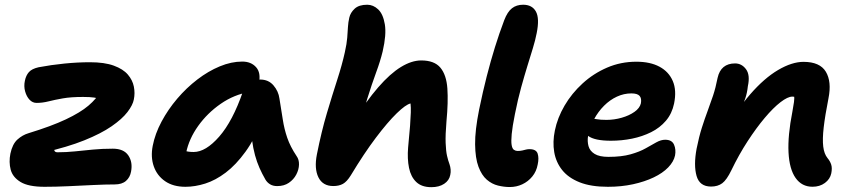

<svg xmlns="http://www.w3.org/2000/svg" viewBox="-20 -780 3599 812"><path d="M168.4 10Q100.4 10 67 -10.3Q33.6 -30.6 25.2 -62.5Q16.8 -94.4 24 -130.4Q32.6 -171 53.9 -190.1Q75.2 -209.2 101 -216.8Q197.2 -246.2 258.4 -275.1Q319.6 -304 354 -333.2Q388.4 -362.4 405.2 -393.4L432.2 -343.2Q419.8 -353.2 408.2 -358.9Q396.6 -364.6 378.9 -367.3Q361.2 -370 331.2 -370Q279.8 -370 245.4 -363.9Q211 -357.8 185.3 -351.3Q159.6 -344.8 134.8 -344.8Q117.6 -344.8 105 -358.2Q92.4 -371.6 86.3 -393.3Q80.2 -415 85.2 -438.4Q89.8 -461 102.3 -475.1Q114.8 -489.2 143.4 -495.6Q196.2 -505.6 252.5 -511.2Q308.8 -516.8 360.2 -516.8Q422 -516.8 461.3 -502.4Q500.6 -488 520.6 -464.7Q540.6 -441.4 546.1 -413.7Q551.6 -386 546 -359.2Q541.6 -335.6 519 -306.1Q496.4 -276.6 451.8 -245.8Q407.2 -215 336.4 -186.5Q265.6 -158 163.4 -134.8L212.6 -162.8Q207.6 -149 210.3 -142.5Q213 -136 223.4 -136Q260 -136 296.9 -139.8Q333.8 -143.6 372.9 -147.4Q412 -151.2 457 -151.2Q503.4 -151.2 522.7 -122.7Q542 -94.2 534.2 -54Q529.8 -29.8 512.8 -14.9Q495.8 0 465 0Q425.4 0 374.3 2.5Q323.2 5 269.2 7.5Q215.2 10 168.4 10Z M764.4 10Q712.6 10 678.4 -13.5Q644.2 -37 630.4 -76.4Q616.6 -115.8 625.8 -163Q635.6 -214 663.1 -265.5Q690.6 -317 729.5 -362.7Q768.4 -408.4 814.6 -443.8Q860.8 -479.2 909.6 -499.4Q958.4 -519.6 1004.6 -519.6Q1041.8 -519.6 1063 -495.9Q1084.2 -472.2 1074.8 -428Q1072 -412.2 1061.1 -403Q1050.2 -393.8 1035.6 -391Q970 -380.2 913.5 -341Q857 -301.8 818.2 -247.5Q779.4 -193.2 767.2 -134.2Q764.2 -116.6 763.8 -102.1Q763.4 -87.6 767.4 -65.6L719 -168.2Q740 -149.8 757.1 -143.5Q774.2 -137.2 799 -137.2Q850.2 -137.2 907.2 -202.4Q964.2 -267.6 1007.4 -393Q1016 -417.2 1037.1 -430.4Q1058.2 -443.6 1080.4 -443.6Q1115.6 -443.6 1136.7 -418.8Q1157.8 -394 1161.8 -363.2Q1169.8 -315.2 1175.9 -274.9Q1182 -234.6 1194.8 -197.3Q1207.6 -160 1234.4 -119.8Q1245 -105.2 1244.5 -84Q1244 -62.8 1233 -41.8Q1222 -20.8 1201.7 -6.9Q1181.4 7 1152.4 7Q1134.6 7 1122.3 -0.5Q1110 -8 1102.6 -20.4Q1088.4 -45 1077.4 -69.9Q1066.4 -94.8 1058.5 -123.6Q1050.6 -152.4 1045.6 -189.2Q1040.6 -226 1037.6 -273.6L1092.2 -278.2Q1058.6 -194 1018.2 -138.3Q977.8 -82.6 934.6 -50Q891.4 -17.4 848.1 -3.7Q804.8 10 764.4 10Z M1389.6 6.8Q1344.8 6.8 1326.6 -30.1Q1308.4 -67 1320.2 -127Q1339.6 -224.6 1362.6 -301.8Q1385.6 -379 1406.1 -442.3Q1426.6 -505.6 1438.4 -559Q1446.6 -595.8 1448.5 -620.6Q1450.4 -645.4 1451.5 -665.4Q1452.6 -685.4 1457.2 -705.4Q1462 -726.6 1480 -743.3Q1498 -760 1533 -760Q1558.4 -760 1579.3 -740.4Q1600.2 -720.8 1607.5 -677.3Q1614.8 -633.8 1598.4 -562.8Q1588.4 -521.4 1570.6 -473.3Q1552.8 -425.2 1532.4 -359.8Q1512 -294.4 1493 -200.4L1471.2 -260Q1528.6 -352.2 1579.3 -410.5Q1630 -468.8 1675.5 -496.6Q1721 -524.4 1761.4 -524.4Q1817 -524.4 1842.5 -493.8Q1868 -463.2 1872 -405.9Q1876 -348.6 1868.2 -267.2Q1863.4 -209.6 1864.7 -175.4Q1866 -141.2 1870.5 -121.3Q1875 -101.4 1881.2 -85Q1884.8 -74.8 1885.8 -63.1Q1886.8 -51.4 1884.2 -40Q1879.8 -16.8 1858.4 -2.6Q1837 11.6 1804.2 11.6Q1763.4 11.6 1740.5 -10.2Q1717.6 -32 1709.8 -70.1Q1702 -108.2 1706 -156.4Q1711.6 -212.6 1714.2 -247.7Q1716.8 -282.8 1717.4 -304.4Q1718 -326 1716.2 -342.4Q1695.8 -337.8 1657.6 -300.6Q1619.4 -263.4 1569.6 -197.5Q1519.8 -131.6 1463.6 -38.4Q1447 -11.6 1430.3 -2.4Q1413.6 6.8 1389.6 6.8Z M2135.8 11Q2112 11 2086.3 4.8Q2060.6 -1.4 2038.9 -20Q2017.2 -38.6 2003.6 -74.7Q1990 -110.8 1989.3 -169.7Q1988.6 -228.6 2006.4 -317Q2022 -392.8 2038.5 -457.3Q2055 -521.8 2073.2 -580.4Q2091.4 -639 2112.6 -695Q2126 -730 2145.1 -745Q2164.2 -760 2192.4 -760Q2230.4 -760 2246.4 -731.3Q2262.4 -702.6 2249.8 -640.2Q2244 -610 2233.5 -575.9Q2223 -541.8 2210.5 -501.2Q2198 -460.6 2184.1 -410.5Q2170.2 -360.4 2157.6 -297Q2147 -244 2144.1 -213.2Q2141.2 -182.4 2143.8 -166.8Q2146.4 -151.2 2153.5 -146.4Q2160.6 -141.6 2168.8 -141.6Q2181 -141.6 2189.4 -143.7Q2197.8 -145.8 2204.7 -147.5Q2211.6 -149.2 2219.2 -149.2Q2247.6 -149.2 2253.8 -130.4Q2260 -111.6 2254 -84.2Q2248.6 -54.8 2231.1 -33.5Q2213.6 -12.2 2188.9 -0.6Q2164.2 11 2135.8 11Z M2551 10Q2479.2 10 2431.4 -9Q2383.6 -28 2357.4 -61Q2331.2 -94 2323.9 -136.8Q2316.6 -179.6 2326.6 -228Q2337.4 -281.6 2367.6 -333.3Q2397.8 -385 2443.8 -427.1Q2489.8 -469.2 2547.6 -494.1Q2605.4 -519 2671.4 -519Q2729.8 -519 2769.1 -497.9Q2808.4 -476.8 2825.3 -437.4Q2842.2 -398 2830.8 -342Q2822 -299.6 2796.4 -269.5Q2770.8 -239.4 2733.5 -220.9Q2696.2 -202.4 2652.8 -193.6Q2609.4 -184.8 2564 -184.8Q2494.6 -184.8 2467.2 -205.3Q2439.8 -225.8 2444.4 -250.2Q2447.2 -264.4 2455.4 -271.5Q2463.6 -278.6 2479.2 -278.6Q2489.4 -278.6 2504.2 -275.8Q2519 -273 2544.8 -273Q2577.4 -273 2609.3 -282.1Q2641.2 -291.2 2663.5 -307.1Q2685.8 -323 2690.4 -343Q2694.2 -364 2684.9 -374.5Q2675.6 -385 2650 -385Q2618.6 -385 2589 -371.3Q2559.4 -357.6 2534.6 -332.8Q2509.8 -308 2492.2 -275.4Q2474.6 -242.8 2467.2 -205.8Q2463.2 -182.6 2468.9 -162Q2474.6 -141.4 2494.9 -129Q2515.2 -116.6 2553 -116.6Q2608.8 -116.6 2647 -127.4Q2685.2 -138.2 2710.8 -152.8Q2736.4 -167.4 2756 -178.2Q2775.6 -189 2793.2 -189Q2821.6 -189 2830.6 -168.2Q2839.6 -147.4 2834.8 -122.2Q2829.2 -96.2 2806 -72.1Q2782.8 -48 2744.7 -29.8Q2706.6 -11.6 2657.3 -0.8Q2608 10 2551 10Z M3416.2 9.8Q3371 9.8 3344.7 -27.4Q3318.4 -64.6 3314.8 -135.5Q3311.2 -206.4 3331.2 -308.2Q3335.8 -332.2 3337.9 -348.5Q3340 -364.8 3338.6 -376.1Q3337.2 -387.4 3331.6 -395.6Q3326 -403.8 3316 -411Q3340.6 -410.6 3357.3 -402.5Q3374 -394.4 3380.1 -377.5Q3386.2 -360.6 3378.2 -332.8Q3365.6 -355.2 3355.2 -363.3Q3344.8 -371.4 3330.8 -371.4Q3311.6 -371.4 3281 -347.9Q3250.4 -324.4 3214.5 -281.8Q3178.6 -239.2 3141.8 -182.7Q3105 -126.2 3073.2 -60.2Q3053.4 -19.2 3034.6 -5.1Q3015.8 9 2987.2 9Q2938.8 9 2925.9 -36Q2913 -81 2926 -151Q2936.2 -202 2948.2 -239.7Q2960.2 -277.4 2972.3 -309.7Q2984.4 -342 2995.5 -375.2Q3006.6 -408.4 3014.8 -450.6Q3021.6 -481.2 3040.2 -496.5Q3058.8 -511.8 3088.6 -511.8Q3116.8 -511.8 3135 -487.3Q3153.2 -462.8 3142.8 -415.4Q3139.8 -387 3132.2 -364.7Q3124.6 -342.4 3114 -317.3Q3103.4 -292.2 3091.1 -256.1Q3078.8 -220 3065.6 -165L3038 -208.4Q3092.6 -312 3152.4 -380.8Q3212.2 -449.6 3270.8 -484Q3329.4 -518.4 3378.2 -518.4Q3447.6 -518.4 3472.7 -476.5Q3497.8 -434.6 3483.8 -364.4Q3469.4 -291.6 3463.6 -241.5Q3457.8 -191.4 3461.6 -160.2Q3465.4 -129 3479.6 -111.6Q3490.8 -98.2 3495.4 -83.6Q3500 -69 3495.6 -46.8Q3490.4 -22.4 3468.7 -6.3Q3447 9.8 3416.2 9.8Z"/></svg>

Font: Shantell Sans Light
Style: Italic
Weight: 300
Italic angle: -11°
Designer: Stephen Nixon, Anya Danilova, Shantell Martin
Foundry: Arrow Type
Version: Version 1.008;[ac192a2d6]